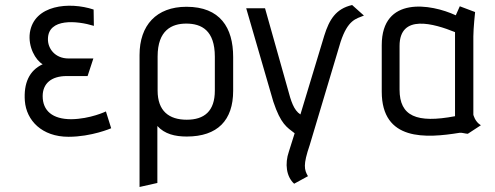

<svg xmlns="http://www.w3.org/2000/svg" viewBox="-20 -534 1971 765"><path d="M402 -90C402 -90 340 -60 264 -59C189 -59 150 -93 150 -151C150 -200 183 -231 246 -231H329L352 -301H253C199 -301 170 -341 171 -379C172 -462 286 -452 354 -431L353 -496C256 -528 116 -515 99 -404C91 -347 122 -294 150 -278C96 -253 74 -202 79 -132C85 -54 147 11 253 11C345 11 423 -23 423 -23Z M607 195V-32C636 0 677 10 724 10C847 10 909 -55 909 -172V-307C909 -424 857 -507 723 -507C603 -507 536 -433 536 -315V211ZM836 -173C836 -91 794 -57 724 -57C653 -57 608 -92 608 -173V-309C608 -414 665 -440 722 -440C783 -440 836 -413 836 -308Z M1207 168C1192 142 1187 123 1214 44L1337 -367C1366 -455 1398 -459 1430 -472L1383 -514C1318 -499 1292 -456 1272 -392L1177 -78C1150 -95 1139 -133 1127 -178L1036 -501H961L1069 -129C1099 -39 1123 -27 1154 -3L1131 70C1114 119 1121 170 1152 198Z M1896 -35C1872 -49 1866 -77 1866 -77V-389C1866 -421 1873 -486 1873 -486L1812 -509L1796 -473C1697 -519 1501 -551 1501 -354V-169C1501 29 1677 17 1812 -5C1821 -6 1835 -1 1844 -1ZM1793 -71C1640 -42 1572 -71 1572 -177V-351C1572 -480 1709 -440 1793 -406Z"/></svg>

Font: Advent Pro
Style: Medium
Weight: 500
Designer: Andreas Kalpakidis
Foundry: Andreas Kalpakidis
Version: Version 2.002 2008